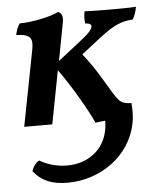

<svg xmlns="http://www.w3.org/2000/svg" viewBox="-52 -511 653 804"><g transform="rotate(-5 274.5 -109.0)"><path d="M531 -408C540 -424 546 -442 549 -460C516 -458 481 -458 455 -458C417 -458 370 -458 333 -460C329 -442 329 -426 331 -409C349 -408 358 -403 356 -393C353 -378 338 -363 286 -323L208 -262L238 -420C244 -448 236 -461 222 -467C192 -450 108 -433 58 -433C48 -420 43 -404 39 -386C105 -384 109 -362 100 -315L39 0H157L200 -224C253 -151 316 -41 338 9C351 7 365 5 379 4C379 18 378 32 375 45C359 128 289 177 205 177C168 177 127 168 89 146C72 155 61 174 57 188C93 233 138 249 200 249C338 249 465 161 492 25C497 0 498 -30 495 -60C457 -62 448 -65 420 -110C379 -177 360 -215 308 -281L394 -348C450 -391 485 -406 531 -408Z"/></g></svg>

Font: Vollkorn Semibold
Style: Italic
Weight: 600
Italic angle: -11°
Designer: Friedrich Althausen
Foundry: Friedrich Althausen
Version: Version 4.015;PS 004.015;hotconv 1.0.88;makeotf.lib2.5.64775